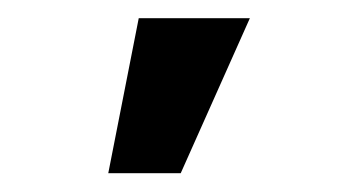

<svg xmlns="http://www.w3.org/2000/svg" viewBox="-20 -797 379 208"><path d="M97.3 -609.4 130.3 -777.3H250.7L175.8 -609.4Z"/></svg>

Font: Inter P Semi Bold
Style: Regular
Weight: 600
Designer: Rasmus Andersson
Foundry: rsms
Version: Version 3.018;git-588b23468